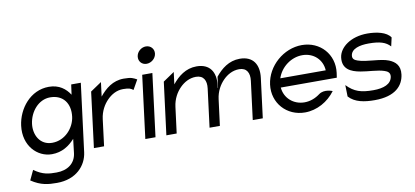

<svg xmlns="http://www.w3.org/2000/svg" viewBox="-75 -902 2930 1357"><g transform="rotate(-10 1390.0 -223.5)"><path d="M254 -88C166 -88 126 -167 136 -245C147 -330 210 -407 294 -407C388 -407 436 -338 424 -245C414 -167 347 -88 254 -88ZM298 -482C164 -482 73 -364 58 -245C40 -103 134 -9 238 -9C311 -9 364 -45 404 -90L392 11C383 83 327 124 247 124C194 124 149 122 87 77L54 147C123 193 176 197 238 197C376 197 452 111 464 17L526 -471H457L447 -399C418 -444 372 -482 298 -482Z M923 -425C897 -438 887 -447 829 -447C751 -447 696 -401 654 -349L667 -451L587 -397L537 0H610L634 -191C641 -247 667 -292 698 -323C726 -351 764 -375 812 -375C857 -375 868 -368 884 -356Z M954 -583C950 -549 974 -522 1008 -522C1042 -522 1074 -549 1078 -583C1082 -617 1057 -644 1023 -644C989 -644 958 -617 954 -583ZM979 0 1036 -451H963L906 0Z M1402 -276 1367 0H1439H1441L1465 -187C1472 -243 1498 -288 1529 -319C1557 -347 1596 -371 1644 -371C1699 -371 1719 -331 1712 -276L1677 0H1749L1785 -284C1797 -379 1756 -443 1661 -443C1583 -443 1527 -397 1485 -345L1475 -267L1473 -266L1475 -284C1487 -379 1446 -443 1351 -443C1273 -443 1217 -397 1175 -345L1186 -432L1105 -377L1057 0H1131L1155 -187C1162 -243 1188 -288 1219 -319C1247 -347 1286 -371 1334 -371C1389 -371 1409 -331 1402 -276Z M1912 -192H2314L2319 -226C2336 -357 2241 -462 2110 -462C1979 -462 1858 -357 1841 -226C1824 -95 1920 11 2051 11C2137 11 2218 -35 2269 -104C2269 -104 2211 -129 2171 -99C2139 -75 2101 -60 2060 -60C1980 -60 1918 -116 1912 -192ZM2246 -257H1920C1945 -334 2020 -391 2101 -391C2182 -391 2242 -334 2246 -257Z M2366 -48C2409 0 2478 11 2551 11C2700 11 2758 -57 2768 -135C2776 -199 2743 -229 2699 -247C2640 -271 2542 -264 2480 -286C2460 -293 2443 -302 2446 -327C2452 -375 2512 -391 2577 -391C2658 -391 2700 -377 2731 -343L2745 -405C2717 -447 2647 -462 2580 -462C2461 -462 2378 -399 2369 -327C2359 -245 2418 -218 2486 -206C2539 -196 2609 -196 2655 -180C2676 -173 2694 -162 2691 -135C2684 -80 2626 -60 2554 -60C2465 -60 2417 -75 2364 -130Z"/></g></svg>

Font: Charger
Style: It
Weight: 400
Designer: Jasper
Foundry: Cannot Into Space Fonts
Version: Version 0.98